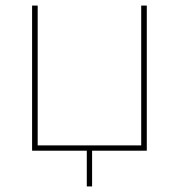

<svg xmlns="http://www.w3.org/2000/svg" viewBox="-20 -540 641 688"><path d="M95 -520V0H291V128H310V0H506V-520H486V-19H115V-520Z"/></svg>

Font: Fixel Text Thin
Style: Regular
Weight: 100
Width: 4
Designer: AlfaBravo + MacPaw
Foundry: Kyrylo Tkachov, Marchela Mozhyna, Serhii Makarenko, Maria Weinstein, Zakhar Kryvoshyya
Version: Version 1.211